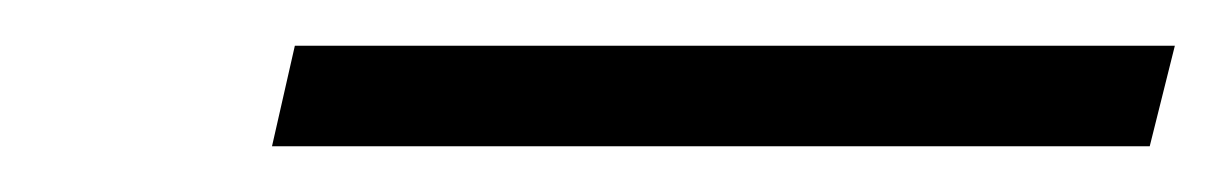

<svg xmlns="http://www.w3.org/2000/svg" viewBox="-20 -824 534 84"><path d="M99 -760H483L494 -804H109Z"/></svg>

Font: Noto Sans Condensed Light
Style: Italic
Weight: 300
Width: 3
Italic angle: -12°
Designer: Monotype Design Team
Foundry: Monotype Imaging Inc.
Version: Version 2.013